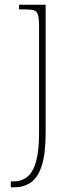

<svg xmlns="http://www.w3.org/2000/svg" viewBox="-20 -556 324 816"><path d="M26 240V215H37Q71 215 95.5 196Q120 177 133 131.5Q146 86 146 8V-442Q146 -477 141.5 -492.5Q137 -508 124.5 -512Q112 -516 86 -516H61V-536H174V8Q174 97 157.5 148Q141 199 111 219.5Q81 240 42 240Z"/></svg>

Font: Noto Serif Tibetan Thin
Style: Regular
Weight: 250
Version: Version 2.103